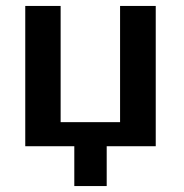

<svg xmlns="http://www.w3.org/2000/svg" viewBox="-20 -492 620 646"><path d="M65 0V-472H184V-81H384V-472H504V0H339V134H230V0Z"/></svg>

Font: Coval
Style: ExtraBold
Weight: 800
Foundry: Context Ltd
Version: Version 001.000